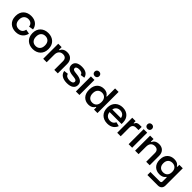

<svg xmlns="http://www.w3.org/2000/svg" viewBox="434 -2509 4501 4501"><g transform="rotate(45 2685.0 -258.0)"><path d="M288 14.5C438 14.5 517.5 -76 540 -180L428.5 -201.5C418.5 -134.5 374.5 -84.5 290 -84.5C204.5 -84.5 142 -144 142 -245V-254C142 -355 204.5 -414 290 -414C374.5 -414 418 -362.5 425.5 -298L537 -317C521.5 -424.5 438 -513.5 288 -513.5C137 -513.5 24 -418.5 24 -256V-242.5C24 -80.5 137 14.5 288 14.5Z M853.5 14.5C1009 14.5 1119 -85.5 1119 -244V-254.5C1119 -413.5 1009 -513.5 853.5 -513.5C698 -513.5 588 -413.5 588 -254.5V-244C588 -85.5 698 14.5 853.5 14.5ZM853.5 -84.5C763.5 -84.5 706 -146 706 -245.5V-253.5C706 -353 763.5 -414 853.5 -414C943.5 -414 1001 -353 1001 -253.5V-245.5C1001 -146 943.5 -84.5 853.5 -84.5Z M1192 0H1307.5V-247.5C1307.5 -353.5 1363.5 -405 1445 -405C1516 -405 1560 -369 1560 -287.5V0H1676V-312C1676 -438 1598.5 -508.5 1488 -508.5C1389 -508.5 1340 -464.5 1317.5 -409.5H1305V-498.5H1192Z M1986.5 13.5C2126 13.5 2206.5 -43.5 2206.5 -144.5C2206.5 -245.5 2125 -287 2011.5 -299L1953 -306C1900.5 -312 1867.5 -325.5 1867.5 -365C1867.5 -403 1905.5 -422 1968 -422C2030 -422 2073.5 -402 2083 -352L2187.5 -367.5C2169 -459.5 2096 -512 1968 -512C1836.5 -512 1760 -457 1760 -363.5C1760 -269.5 1836.5 -222 1942 -210L2000.5 -203.5C2061 -196 2098 -184.5 2098 -141.5C2098 -100.5 2056 -76.5 1987.5 -76.5C1919.5 -76.5 1861.5 -99 1850 -159.5L1742.5 -146.5C1759 -38 1851 13.5 1986.5 13.5Z M2275.5 0H2392.5V-498.5H2275.5ZM2334 -565.5C2378.5 -565.5 2411 -595.5 2411 -640.5C2411 -686 2378.5 -716 2334 -716C2288.5 -716 2256.5 -686 2256.5 -640.5C2256.5 -595.5 2288.5 -565.5 2334 -565.5Z M2991 0V-700H2875V-426H2860.5C2841 -466.5 2791.5 -511.5 2697 -511.5C2568 -511.5 2465 -423 2465 -256V-242.5C2465 -75.5 2569 12.5 2697 12.5C2791.5 12.5 2842 -32.5 2862.5 -76H2877V0ZM2730.5 -84.5C2646.5 -84.5 2584.5 -140 2584.5 -245.5V-253.5C2584.5 -359 2646.5 -414 2730.5 -414C2814 -414 2876 -359 2876 -253.5V-245.5C2876 -140 2814 -84.5 2730.5 -84.5Z M3326.5 14.5C3470 14.5 3533.5 -64 3561.5 -136L3458 -162C3437.5 -115.5 3400.5 -78.5 3327.5 -78.5C3244 -78.5 3181 -128.5 3177 -217H3572.5V-264C3572.5 -417 3472.5 -513.5 3321.5 -513.5C3167 -513.5 3063.5 -410 3063.5 -256V-244C3063.5 -88.5 3165.5 14.5 3326.5 14.5ZM3178 -304.5C3190.5 -379 3246.5 -423 3321.5 -423C3399 -423 3454 -378.5 3463 -304.5Z M3645.5 0H3761V-276.5C3761 -360 3802.5 -397.5 3875.5 -397.5H3954V-502.5H3885.5C3821.5 -502.5 3786.5 -480.5 3770.5 -432H3757.5V-498.5H3645.5Z M4024 0H4141V-498.5H4024ZM4082.5 -565.5C4127 -565.5 4159.5 -595.5 4159.5 -640.5C4159.5 -686 4127 -716 4082.5 -716C4037 -716 4005 -686 4005 -640.5C4005 -595.5 4037 -565.5 4082.5 -565.5Z M4238.5 0H4354V-247.5C4354 -353.5 4410 -405 4491.5 -405C4562.5 -405 4606.5 -369 4606.5 -287.5V0H4722.5V-312C4722.5 -438 4645 -508.5 4534.5 -508.5C4435.5 -508.5 4386.5 -464.5 4364 -409.5H4351.5V-498.5H4238.5Z M5321 72.5V-498.5H5207V-430H5192.5C5173.5 -469.5 5125.5 -511 5029 -511C4900.5 -511 4795 -427 4795 -267V-254C4795 -94.5 4899.5 -10 5029 -10C5125.5 -10 5171 -50.5 5190.5 -83.5H5205V53.5C5205 84 5190.5 99.5 5159 99.5H4846.5V200H5194.5C5272 200 5321 151 5321 72.5ZM5060.5 -417.5C5142.5 -417.5 5206 -365.5 5206 -264.5V-256.5C5206 -155 5143.5 -103.5 5060.5 -103.5C4976.5 -103.5 4914.5 -155 4914.5 -256.5V-264.5C4914.5 -365.5 4977.5 -417.5 5060.5 -417.5Z"/></g></svg>

Font: MCL Standard Medium
Style: Regular
Weight: 500
Designer: Květoslav Bartoš
Foundry: Florian Karsten
Version: Version 1.001;Glyphs 3.2.3 (3260)